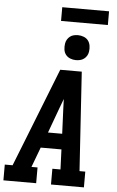

<svg xmlns="http://www.w3.org/2000/svg" viewBox="-74 -1180 744 1226"><g transform="rotate(5 298.0 -567.0)"><path d="M-4 0V-101H46L103 -245L296 -735H434L475 -101H512V0H301V-101H353L348 -229H215L167 -101H206V0ZM344 -329 337 -490Q337 -505 336 -520.5Q335 -536 335 -551Q329 -536 323.5 -520.5Q318 -505 312 -490L253 -329ZM390 -805Q371 -805 353.5 -812Q336 -819 325 -833Q314 -847 311.5 -866Q309 -885 312 -904Q314 -918 321 -930Q328 -942 339 -950.5Q350 -959 363.5 -962Q377 -965 390 -965Q409 -965 427 -958Q445 -951 455.5 -937Q466 -923 469 -904Q472 -885 469 -866Q467 -852 460 -840Q453 -828 441.5 -819.5Q430 -811 416.5 -808Q403 -805 390 -805ZM274 -1046V-1134H574V-1046Z"/></g></svg>

Font: Iosevka Slab Extended Oblique
Style: Bold
Weight: 700
Width: 7
Italic angle: -9°
Monospace: yes
Designer: Belleve Invis
Foundry: Belleve Invis
Version: Version 11.1.1; ttfautohint (v1.8.3)